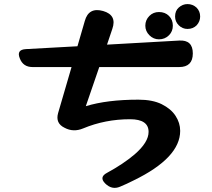

<svg xmlns="http://www.w3.org/2000/svg" viewBox="-20 -857 1040 942"><path d="M496 43Q465 12 505 -9Q586 -53 641 -100Q709 -159 709 -210Q709 -272 618 -272Q496 -272 388 -227Q340 -207 297 -230Q251 -252 265 -302L331 -528H140Q93 -528 77 -571Q60 -613 106 -616L360 -630L396 -754Q415 -823 486 -803Q555 -783 531 -715L505 -638L859 -658Q926 -662 926 -595Q926 -528 859 -528H467L401 -336Q505 -368 659 -368Q728 -368 773 -346Q819 -323 841 -289Q864 -254 864 -215Q864 -83 636 28Q619 37 602 44.5Q585 52 569 59Q529 76 496 43ZM760 -664Q733 -664 713 -684Q693 -704 693 -731Q693 -759 713 -779Q732 -798 760 -798Q790 -798 809 -779Q828 -760 828 -731Q828 -703 809 -684Q789 -664 760 -664ZM900 -715Q875 -715 857 -733Q839 -751 839 -776Q839 -804 857 -820Q876 -837 900 -837Q925 -837 944 -820Q962 -802 962 -776Q962 -752 945 -733Q927 -715 900 -715Z"/></svg>

Font: MaokenZhuyuanTi
Style: Regular
Weight: 400
Designer: Fontworks Inc & LongZhuTi team: ZERO子、时光羊、荆南、频凡、刘鹏、Little White Dog、帆影Magmeta、奈白不弍、白日月球、ChaoTawei、雨三（排名不分先后）
Version: Version 1.000; 20230222